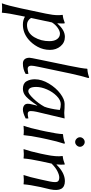

<svg xmlns="http://www.w3.org/2000/svg" viewBox="520 -1258 973 2052"><g transform="rotate(90 1006.0 -231.5)"><path d="M219.2 -300.8 171.4 -77.1Q198.7 -34.2 245.1 -34.2Q331.1 -34.2 377 -111.8Q419.4 -184.1 419.4 -272.9Q419.4 -326.2 397.2 -356.2Q375 -386.2 338.4 -386.2Q311.5 -386.2 277.3 -362.5Q243.2 -338.9 219.2 -300.8ZM125 -234.9Q141.6 -312 141.6 -366.2Q141.6 -391.1 138.2 -413.1L140.1 -416Q181.2 -419.9 222.2 -437Q225.1 -437 226.1 -437Q227.1 -437 228 -436Q229 -435.1 229.5 -433.1Q230 -431.2 230 -426.8Q230.5 -418 230.5 -404.8Q230.5 -380.4 228.5 -359.4L232.4 -359.9Q301.3 -439 373.5 -439Q434.6 -439 473.6 -392.6Q512.7 -346.2 512.7 -279.3Q512.7 -208.5 479.5 -147.5Q446.3 -86.4 397 -46.4Q327.1 10.3 241.7 9.8Q193.4 9.8 157.7 -12.2L148.4 32.2Q120.1 165 115.7 231.9L112.8 234.9Q99.6 231.9 65.9 231.9Q60.1 231.9 54.7 232.2Q49.3 232.4 45.2 232.4Q41 232.4 37.4 232.7Q33.7 232.9 30.8 233.2Q27.8 233.4 25.4 233.6Q22.9 233.9 21.2 234.1Q19.5 234.4 18.3 234.6Q17.1 234.9 16.6 234.9H16.1L15.6 231.9Q39.1 168.9 68.4 32.2Z M681.6 -82Q681.6 -73.2 682.9 -66.7Q684.1 -60.1 687.5 -55.4Q690.9 -50.8 693.4 -47.9Q695.8 -44.9 701.9 -43.5Q708 -42 711.4 -41.5Q714.8 -41 723.9 -42Q732.9 -43 736.8 -43.5Q740.7 -43.9 751.7 -45.9Q762.7 -47.9 768.1 -48.8L770 -45.9V-20Q720.2 9.8 658.7 9.8Q628.9 9.8 612.8 -8.5Q596.7 -26.9 596.7 -61Q596.7 -72.8 616.7 -168L681.6 -481.9Q712.4 -630.9 713.9 -675.8L716.8 -679.2Q763.7 -682.1 805.7 -698.2Q813.5 -698.2 813 -688Q791 -616.2 765.6 -500L693.8 -158.2Q681.6 -101.1 681.6 -82Z M1119.6 -219.2Q1130.9 -247.1 1139.6 -288.6Q1148.4 -330.1 1151.4 -357.4L1154.8 -384.8Q1129.9 -394.5 1092.8 -395Q1049.8 -395 1005.6 -351.6Q961.4 -308.1 935.1 -247.1Q908.7 -186 908.7 -132.8Q908.7 -47.9 955.6 -47.9Q980.5 -47.9 1032 -101.1Q1083.5 -154.3 1119.6 -219.2ZM1174.8 -138.2Q1167 -104 1166.5 -74.2Q1166.5 -42 1195.8 -42Q1217.8 -42 1243.7 -48.8L1245.6 -45.9V-20Q1186.5 9.8 1150.4 9.8Q1124.5 9.8 1106.4 -3.2Q1088.4 -16.1 1088.4 -43Q1088.4 -62 1095.7 -89.8L1108.4 -142.1L1106.4 -144Q1052.2 -63 1014.4 -26.6Q976.6 9.8 928.7 9.8Q871.6 9.8 849.1 -27.6Q826.7 -64.9 826.7 -117.2Q826.7 -191.4 872.6 -267.8Q918.5 -344.2 980 -390.1Q1041.5 -436 1089.8 -436Q1143.1 -436 1169.4 -433.1Q1180.7 -431.2 1211.7 -433.6Q1242.7 -436 1245.6 -436Z M1384.3 -234.9Q1411.1 -362.3 1412.6 -416L1415 -418.9Q1462.9 -422.4 1507.3 -439Q1516.6 -439 1514.6 -429.2Q1490.7 -357.9 1467.8 -251L1452.6 -180.2Q1429.7 -71.3 1424.3 0L1421.9 2.9Q1408.2 0 1374 0Q1374 0 1324.7 2.9L1324.2 0Q1348.6 -67.9 1372.6 -180.2ZM1461.7 -564.5Q1446.3 -580.1 1446.3 -600.1Q1446.3 -620.1 1461.7 -635.5Q1477.1 -650.9 1497.1 -650.9Q1517.1 -650.9 1532.7 -635.5Q1548.3 -620.1 1548.3 -600.1Q1548.3 -580.1 1532.7 -564.5Q1517.1 -548.8 1497.1 -548.8Q1477.1 -548.8 1461.7 -564.5Z M1979 -180.2Q1954.1 -63 1949.7 0L1947.8 2.9Q1929.7 0 1899.9 0Q1899.9 0 1850.6 2.9V0Q1870.6 -55.2 1897.9 -180.2L1918.9 -277.8Q1931.2 -338.9 1921.4 -358.9Q1911.6 -378.9 1876 -378.9Q1849.1 -378.9 1809.1 -358.9Q1769 -338.9 1728 -296.9L1702.6 -180.2Q1677.7 -63 1673.8 0L1670.9 2.9Q1654.8 0 1624 0L1574.7 2.9L1573.7 0Q1597.7 -68.8 1621.6 -180.2L1632.8 -234.9Q1656.7 -348.6 1647 -413.1L1648.9 -416Q1689.9 -419.9 1731 -437Q1733.9 -437 1734.9 -437Q1735.8 -437 1737.3 -436Q1738.8 -435.1 1738.8 -433.1Q1738.8 -431.2 1738.8 -426.8Q1740.7 -394.5 1736.8 -352.1L1738.8 -349.1Q1826.7 -439 1915 -439Q2036.1 -439 2002.9 -280.8Q1999 -264.6 1991 -230.5Q1982.9 -196.3 1979 -180.2Z"/></g></svg>

Font: Linux Biolinum
Style: Italic
Weight: 400
Italic angle: -12°
Designer: Philipp H. Poll
Foundry: Philipp H. Poll
Version: Version 1.1.3 ; ttfautohint (v0.9)